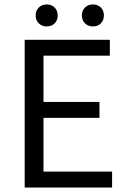

<svg xmlns="http://www.w3.org/2000/svg" viewBox="-20 -833 567 853"><path d="M89.7 0V-656.3H468V-585.6H173.2V-380H421.9V-309.3H173.2V-70.7H478V0ZM187.4 -715.5Q166.6 -715.5 152.5 -729.1Q138.4 -742.8 138.4 -764.4Q138.4 -786 152.5 -799.7Q166.6 -813.3 187.4 -813.3Q209.1 -813.3 222.7 -799.7Q236.3 -786 236.3 -764.4Q236.3 -742.8 222.7 -729.1Q209.1 -715.5 187.4 -715.5ZM392.6 -715.5Q371.9 -715.5 357.8 -729.1Q343.7 -742.8 343.7 -764.4Q343.7 -786 357.8 -799.7Q371.9 -813.3 392.6 -813.3Q414.4 -813.3 428 -799.7Q441.6 -786 441.6 -764.4Q441.6 -742.8 428 -729.1Q414.4 -715.5 392.6 -715.5Z"/></svg>

Font: Source Sans 3 Variable
Style: Regular
Weight: 200
Designer: Paul D. Hunt
Foundry: Adobe Systems Incorporated
Version: Version 3.026